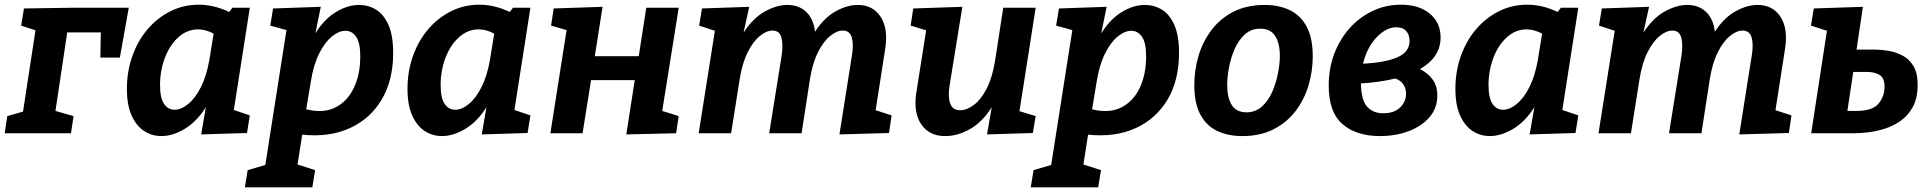

<svg xmlns="http://www.w3.org/2000/svg" viewBox="-30 -567 8208 817"><path d="M283 -73 272 0H-10L1 -73L68 -92L121 -438L60 -458L72 -531L274 -534H518L480 -322H397L399 -429H256L206 -95Z M657 12Q617 12 584 -9Q551 -30 530.5 -74.5Q510 -119 510 -189Q510 -263 533 -328Q556 -393 597.5 -442Q639 -491 695 -519Q751 -547 816 -547Q847 -547 879.5 -539.5Q912 -532 945 -516L959 -534H1033L965 -99L1033 -76L1021 -1L826 5L846 -111Q808 -50 756.5 -19Q705 12 657 12ZM713 -100Q741 -100 771 -124.5Q801 -149 825 -196.5Q849 -244 861 -313L879 -424Q845 -442 813 -442Q766 -442 729 -408.5Q692 -375 671.5 -320.5Q651 -266 651 -205Q651 -150 668 -125Q685 -100 713 -100Z M1012 230 1024 157 1099 135 1189 -439 1120 -458 1132 -531 1335 -538 1312 -425Q1349 -485 1399 -515.5Q1449 -546 1498 -546Q1537 -546 1570 -526Q1603 -506 1623 -461Q1643 -416 1643 -342Q1643 -225 1594 -143Q1545 -61 1458 -21.5Q1371 18 1256 6L1236 133L1311 157L1299 230ZM1293 -222 1273 -102Q1344 -84 1395.5 -109Q1447 -134 1475 -191.5Q1503 -249 1503 -327Q1503 -385 1485.5 -410.5Q1468 -436 1440 -436Q1412 -436 1382 -411.5Q1352 -387 1328 -339Q1304 -291 1293 -222Z M1851 12Q1811 12 1778 -9Q1745 -30 1724.5 -74.5Q1704 -119 1704 -189Q1704 -263 1727 -328Q1750 -393 1791.5 -442Q1833 -491 1889 -519Q1945 -547 2010 -547Q2041 -547 2073.5 -539.5Q2106 -532 2139 -516L2153 -534H2227L2159 -99L2227 -76L2215 -1L2020 5L2040 -111Q2002 -50 1950.5 -19Q1899 12 1851 12ZM1907 -100Q1935 -100 1965 -124.5Q1995 -149 2019 -196.5Q2043 -244 2055 -313L2073 -424Q2039 -442 2007 -442Q1960 -442 1923 -408.5Q1886 -375 1865.5 -320.5Q1845 -266 1845 -205Q1845 -150 1862 -125Q1879 -100 1907 -100Z M2312 0 2381 -439 2315 -458 2326 -531 2534 -538 2501 -328H2688L2720 -534H2858L2788 -95L2858 -73L2847 0L2635 5L2671 -226H2485L2449 0Z M3542 5 3595 -330Q3603 -378 3594.5 -407.5Q3586 -437 3556 -437Q3531 -437 3502.5 -414Q3474 -391 3450.5 -344.5Q3427 -298 3416 -227L3381 0H3243L3296 -330Q3303 -378 3295 -407.5Q3287 -437 3257 -437Q3232 -437 3203.5 -414Q3175 -391 3151.5 -344.5Q3128 -298 3117 -227L3081 0H2943L3012 -436L2945 -458L2957 -531L3158 -538L3134 -428Q3174 -490 3224.5 -518Q3275 -546 3320 -546Q3370 -546 3401 -516Q3432 -486 3438 -432Q3477 -492 3526 -519Q3575 -546 3620 -546Q3684 -546 3717 -496Q3750 -446 3737 -361L3696 -98L3764 -76L3753 -1Z M3994 12Q3925 13 3890.5 -37.5Q3856 -88 3869 -172L3911 -438L3845 -458L3856 -531L4065 -538L4011 -205Q4003 -157 4013 -127.5Q4023 -98 4056 -98Q4084 -98 4114 -120.5Q4144 -143 4168 -189Q4192 -235 4204 -307L4239 -534H4377L4308 -94L4377 -73L4365 -1L4170 5L4190 -111Q4150 -47 4097 -17.5Q4044 12 3994 12Z M4356 230 4368 157 4443 135 4533 -439 4464 -458 4476 -531 4679 -538 4656 -425Q4693 -485 4743 -515.5Q4793 -546 4842 -546Q4881 -546 4914 -526Q4947 -506 4967 -461Q4987 -416 4987 -342Q4987 -225 4938 -143Q4889 -61 4802 -21.5Q4715 18 4600 6L4580 133L4655 157L4643 230ZM4637 -222 4617 -102Q4688 -84 4739.5 -109Q4791 -134 4819 -191.5Q4847 -249 4847 -327Q4847 -385 4829.5 -410.5Q4812 -436 4784 -436Q4756 -436 4726 -411.5Q4696 -387 4672 -339Q4648 -291 4637 -222Z M5352 -546Q5412 -546 5458 -524Q5504 -502 5530 -454Q5556 -406 5556 -327Q5556 -264 5538 -203.5Q5520 -143 5483 -94.5Q5446 -46 5389.5 -17Q5333 12 5256 12Q5195 12 5149 -10Q5103 -32 5077.5 -80Q5052 -128 5052 -206Q5052 -269 5070 -329.5Q5088 -390 5125 -439Q5162 -488 5218.5 -517Q5275 -546 5352 -546ZM5333 -445Q5294 -445 5267 -420.5Q5240 -396 5223.5 -358Q5207 -320 5199.5 -279.5Q5192 -239 5192 -206Q5192 -151 5211.5 -120Q5231 -89 5274 -89Q5312 -89 5339.5 -113.5Q5367 -138 5383.5 -176Q5400 -214 5408 -255Q5416 -296 5416 -329Q5416 -383 5396 -414Q5376 -445 5333 -445Z M5842 12Q5742 12 5683 -38.5Q5624 -89 5624 -203Q5624 -276 5647.5 -338Q5671 -400 5713 -447Q5755 -494 5811 -520.5Q5867 -547 5931 -547Q6009 -547 6054.5 -508.5Q6100 -470 6100 -408Q6100 -323 6012 -273Q6047 -256 6067 -227.5Q6087 -199 6086 -159Q6086 -107 6053 -68.5Q6020 -30 5964.5 -9Q5909 12 5842 12ZM5911 -451Q5869 -451 5828 -408.5Q5787 -366 5770 -296Q5866 -301 5917 -323.5Q5968 -346 5968 -393Q5968 -418 5954 -434.5Q5940 -451 5911 -451ZM5953 -168Q5953 -191 5941.5 -208Q5930 -225 5907 -233Q5843 -217 5761 -212Q5762 -142 5787 -113.5Q5812 -85 5856 -85Q5902 -85 5927.5 -109.5Q5953 -134 5953 -168Z M6310 12Q6270 12 6237 -9Q6204 -30 6183.5 -74.5Q6163 -119 6163 -189Q6163 -263 6186 -328Q6209 -393 6250.5 -442Q6292 -491 6348 -519Q6404 -547 6469 -547Q6500 -547 6532.5 -539.5Q6565 -532 6598 -516L6612 -534H6686L6618 -99L6686 -76L6674 -1L6479 5L6499 -111Q6461 -50 6409.5 -19Q6358 12 6310 12ZM6366 -100Q6394 -100 6424 -124.5Q6454 -149 6478 -196.5Q6502 -244 6514 -313L6532 -424Q6498 -442 6466 -442Q6419 -442 6382 -408.5Q6345 -375 6324.5 -320.5Q6304 -266 6304 -205Q6304 -150 6321 -125Q6338 -100 6366 -100Z M7371 5 7424 -330Q7432 -378 7423.5 -407.5Q7415 -437 7385 -437Q7360 -437 7331.5 -414Q7303 -391 7279.5 -344.5Q7256 -298 7245 -227L7210 0H7072L7125 -330Q7132 -378 7124 -407.5Q7116 -437 7086 -437Q7061 -437 7032.5 -414Q7004 -391 6980.5 -344.5Q6957 -298 6946 -227L6910 0H6772L6841 -436L6774 -458L6786 -531L6987 -538L6963 -428Q7003 -490 7053.5 -518Q7104 -546 7149 -546Q7199 -546 7230 -516Q7261 -486 7267 -432Q7306 -492 7355 -519Q7404 -546 7449 -546Q7513 -546 7546 -496Q7579 -446 7566 -361L7525 -98L7593 -76L7582 -1Z M8130 -206Q8130 -150 8110 -113Q8090 -76 8058.5 -53.5Q8027 -31 7990.5 -19.5Q7954 -8 7919.5 -4Q7885 0 7861 0H7677L7744 -436L7676 -458L7688 -531L7897 -538L7870 -356H7948Q7973 -356 8004 -351Q8035 -346 8064 -331.5Q8093 -317 8111.5 -287Q8130 -257 8130 -206ZM7913 -261H7856L7831 -95H7870Q7937 -95 7963 -125.5Q7989 -156 7989 -198Q7989 -236 7967.5 -248.5Q7946 -261 7913 -261Z"/></svg>

Font: Bitter
Style: Bold Italic
Weight: 700
Italic angle: -9°
Designer: Sol Matas, and Bitter project Authors
Foundry: Sol Matas
Version: Version 2.001